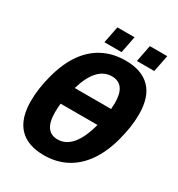

<svg xmlns="http://www.w3.org/2000/svg" viewBox="-191 -928 981 1060"><g transform="rotate(30 300.0 -398.0)"><path d="M247.1 9.8Q143.1 9.8 89.6 -46.6Q36.1 -103 36.1 -214.8Q36.1 -294.9 61.3 -387.5Q86.4 -480 130.4 -542.2Q174.3 -604.5 237.1 -636.7Q299.8 -668.9 378.9 -668.9Q482.4 -668.9 536.4 -613.5Q590.3 -558.1 590.3 -447.8Q590.3 -367.7 564.9 -274.7Q539.6 -181.6 494.9 -118.4Q450.2 -55.2 387.7 -22.7Q325.2 9.8 247.1 9.8ZM269 -103.5Q373.5 -103.5 420.9 -283.2H186Q182.6 -256.8 182.6 -227.5Q182.6 -103.5 269 -103.5ZM356.9 -555.7Q256.8 -555.7 210 -397H441.9L443.8 -435.5Q443.8 -555.7 356.9 -555.7ZM432.6 -697.8 453.6 -804.7H564.5L543.5 -697.8ZM225.6 -697.8 246.6 -804.7H356L335 -697.8Z"/></g></svg>

Font: Liberation Mono
Style: Bold Italic
Weight: 700
Italic angle: -12°
Monospace: yes
Designer: Steve Matteson
Foundry: Ascender Corporation
Version: Version 2.1.5